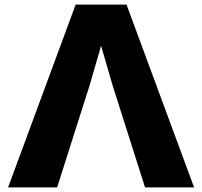

<svg xmlns="http://www.w3.org/2000/svg" viewBox="-20 -760 874 830"><path d="M15 50 307 -740H527L819 50H607L467 -390L417 -562L367 -390L227 50Z"/></svg>

Font: OA Gothic ExtraBold
Style: Regular
Weight: 800
Designer: Choi Chi-young, Lee Jaesang, Lee Juhyun, Han Dohee
Foundry: DDUNGSANG CORP.
Version: Version 1.000;Build 20210203